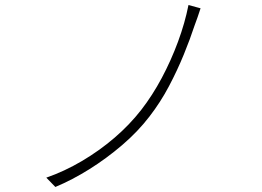

<svg xmlns="http://www.w3.org/2000/svg" viewBox="-20 -743 1040 763"><path d="M777 -710Q772 -695 765.5 -675.5Q759 -656 753 -641Q736 -589 710.5 -526.5Q685 -464 651.5 -400.5Q618 -337 574 -280Q528 -220 465.5 -166.5Q403 -113 335 -70.5Q267 -28 200 0L164 -37Q236 -62 305.5 -103Q375 -144 435 -195.5Q495 -247 541 -306Q586 -364 623 -433.5Q660 -503 687.5 -577.5Q715 -652 729 -723Z"/></svg>

Font: Noto Sans SC Thin ExtraLight
Style: Regular
Weight: 250
Version: Version 2.004-H2;hotconv 1.0.118;makeotfexe 2.5.65603